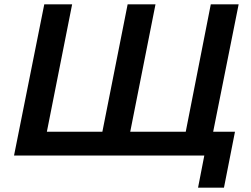

<svg xmlns="http://www.w3.org/2000/svg" viewBox="-20 -720 1162 889"><path d="M454 -110 571 -700H700L583 -110H840L956 -700H1085L945 0H45L185 -700H314L197 -110ZM897 149 926 0H815L838 -110H1068L1017 149Z"/></svg>

Font: Montserrat SemiBold
Style: Italic
Weight: 600
Italic angle: -11.3°
Designer: Julieta Ulanovsky
Foundry: Julieta Ulanovsky
Version: Version 9.000; ttfautohint (v1.8.4.7-5d5b)